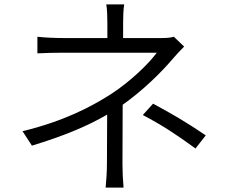

<svg xmlns="http://www.w3.org/2000/svg" viewBox="-20 -818 1040 878"><path d="M874 -139 921 -199C829 -261 774 -293 680 -344L633 -292C728 -242 787 -202 874 -139ZM822 -605 775 -650C760 -645 738 -644 716 -644H543V-711C543 -738 544 -777 548 -798H466C470 -776 471 -738 471 -711V-644H271C237 -644 182 -646 151 -650V-574C181 -576 238 -577 272 -577C318 -577 651 -577 697 -577C662 -529 579 -447 488 -388C396 -329 272 -264 83 -218L126 -152C267 -195 376 -239 470 -294L469 -68C469 -33 466 10 463 40H545C542 9 540 -33 540 -68L541 -339C635 -405 720 -490 770 -549C785 -567 805 -588 822 -605Z"/></svg>

Font: ChiuKong Gothic CL Normal
Style: Regular
Weight: 350
Designer: Ryoko NISHIZUKA 西塚涼子 (kana, bopomofo & ideographs); Paul D. Hunt (Latin, Greek & Cyrillic); Sandoll Communications 산돌커뮤니
Foundry: Adobe
Version: Version 1.300